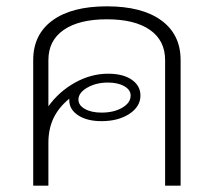

<svg xmlns="http://www.w3.org/2000/svg" viewBox="-20 -587 675 607"><path d="M551 -397V0H502V-397Q502 -459 454 -492.5Q406 -526 318 -526Q230 -526 181.5 -492.5Q133 -459 133 -397V-251Q167 -298 217.5 -326Q268 -354 322 -354Q369 -354 396.5 -335Q424 -316 424 -285Q424 -250 389 -227Q354 -204 301 -204Q255 -204 227 -222.5Q199 -241 199 -270V-275Q165 -247 149 -213Q133 -179 133 -136V0H85V-397Q85 -478 146 -522.5Q207 -567 318 -567Q429 -567 490 -522.5Q551 -478 551 -397ZM228 -272Q228 -254 248.5 -242.5Q269 -231 301 -231Q340 -231 366.5 -246.5Q393 -262 393 -285Q393 -303 373 -314.5Q353 -326 321 -326Q284 -326 256 -310Q228 -294 228 -272Z"/></svg>

Font: KoHo Light
Style: Regular
Weight: 300
Version: Version 1.000; ttfautohint (v1.6)